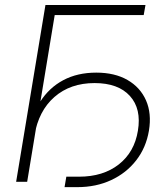

<svg xmlns="http://www.w3.org/2000/svg" viewBox="-20 -748 686 790"><path d="M578.6 -727.5 571.3 -686H205.1L91.8 0H46.4L167 -727.5ZM245.6 22 252.9 -21H305.2Q404.3 -21 468.8 -71.5Q533.2 -122.1 547.4 -210Q562.5 -300.3 514.4 -353.3Q466.3 -406.2 369.1 -406.2Q269.5 -406.2 204.1 -349.1Q138.7 -292 121.6 -189.9H94.7Q108.4 -271.5 145.3 -329.3Q182.1 -387.2 240.5 -418.2Q298.8 -449.2 376 -449.2Q452.1 -449.2 504.6 -418.9Q557.1 -388.7 580.8 -335Q604.5 -281.2 592.8 -210.4Q581.1 -140.6 540.5 -88.4Q500 -36.1 437.7 -7.1Q375.5 22 297.9 22Z"/></svg>

Font: Inter 24pt ExtraLight
Style: Italic
Weight: 250
Italic angle: -9.3988°
Version: Version 4.001;git-66647c0bb